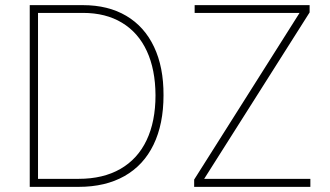

<svg xmlns="http://www.w3.org/2000/svg" viewBox="-20 -727 1285 747"><path d="M95.7 0V-707H302.7Q400.9 -707 471.4 -665.3Q542 -623.5 579.3 -544.7Q616.7 -465.8 616.2 -356.4Q616.2 -244.1 577.4 -164.1Q538.6 -84 464.4 -42Q390.1 0 286.1 0ZM286.1 -31.2Q381.3 -31.2 448.5 -69.8Q515.6 -108.4 550.3 -181.4Q585 -254.4 585 -356.4Q584.5 -456.5 551.3 -528.3Q518.1 -600.1 454.8 -638.4Q391.6 -676.8 302.7 -676.8H127.9V-31.2ZM735.4 -28.3 1145.5 -676.8H737.3V-707H1184.6V-678.7L774.4 -31.2H1187.5V0H735.4Z"/></svg>

Font: Pretendard JP Thin
Style: Regular
Weight: 100
Designer: Base glyphs from Inter by Rasmus Andersson; Hangeul glyphs from Noto Sans CJK(Source Han Sans) by Jang Soo-young and Kan
Foundry: Kil Hyung-jin
Version: Version 1.309